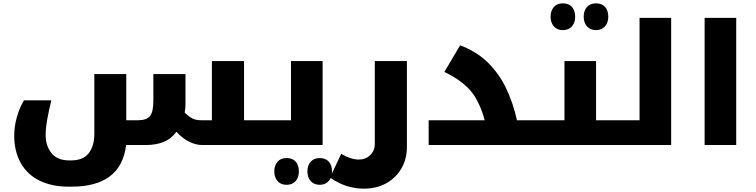

<svg xmlns="http://www.w3.org/2000/svg" viewBox="-20 -867 4522 1148"><path d="M1189 0Q1149 0 1108.5 -21Q1068 -42 1035 -79Q1004 -37 958.5 -18.5Q913 0 854 0H734Q719 126 636.5 187.5Q554 249 410 249H388Q337 249 294 239.5Q251 230 216 213Q142 176 103.5 106.5Q65 37 65 -56Q65 -110 80.5 -165.5Q96 -221 123 -267H287Q272 -207 262.5 -153.5Q253 -100 253 -59Q253 5 288 48.5Q323 92 393 92H406Q477 92 510.5 49Q544 6 544 -67V-424H735V-148H805Q857 -148 877 -173.5Q897 -199 897 -264V-424H1089V-247Q1089 -234 1088 -221Q1087 -208 1084 -194Q1110 -169 1130.5 -158.5Q1151 -148 1184 -148H1247V-502H1439V-148H1566Q1571 -148 1571 -144V-5Q1571 0 1566 0Z M1694 238Q1658 238 1639 215Q1620 192 1620 158Q1620 123 1639 100.5Q1658 78 1694 78Q1729 78 1748 99.5Q1767 121 1767 158Q1767 195 1747 216.5Q1727 238 1694 238ZM1892 238Q1858 238 1838 216Q1818 194 1818 158Q1818 121 1838 99.5Q1858 78 1892 78Q1926 78 1945.5 99Q1965 120 1965 158Q1965 195 1944.5 216.5Q1924 238 1892 238Z M1556 0Q1551 0 1551 -5V-144Q1551 -148 1556 -148H1720V-502H1909V0Z M2155 261Q2107 261 2058.5 247Q2010 233 1953 195L2020 53Q2079 87 2124 87Q2167 87 2194 60Q2221 33 2221 -4V-502H2413V11Q2413 83 2380.5 139.5Q2348 196 2290 228.5Q2232 261 2155 261Z M2543 -148H2878Q2864 -200 2846 -239Q2828 -278 2809 -305Q2785 -339 2742 -373Q2699 -407 2637 -437L2731 -596Q2830 -559 2897 -493Q2964 -427 3006 -339.5Q3048 -252 3071 -148H3215Q3220 -148 3220 -144V-5Q3220 0 3215 0H2543Z M3346 -687Q3310 -687 3291 -710Q3272 -733 3272 -767Q3272 -802 3291 -824.5Q3310 -847 3346 -847Q3381 -847 3400 -825.5Q3419 -804 3419 -767Q3419 -730 3399 -708.5Q3379 -687 3346 -687ZM3544 -687Q3510 -687 3490 -709Q3470 -731 3470 -767Q3470 -804 3490 -825.5Q3510 -847 3544 -847Q3578 -847 3597.5 -826Q3617 -805 3617 -767Q3617 -730 3596.5 -708.5Q3576 -687 3544 -687Z M3205 0Q3200 0 3200 -5V-144Q3200 -148 3205 -148H3355V-502H3544V-148H3694Q3699 -148 3699 -144V-5Q3699 0 3694 0Z M3684 0Q3679 0 3679 -5V-144Q3679 -148 3684 -148H3804V-760H3993V0Z M4193 -760H4382V0H4193Z"/></svg>

Font: Noto Kufi Arabic Black
Style: Regular
Weight: 900
Designer: Monotype Design Team, David Williams, Khaled Hosny
Foundry: Google LLC
Version: Version 2.109; ttfautohint (v1.8.4.7-5d5b)